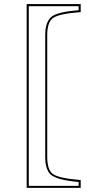

<svg xmlns="http://www.w3.org/2000/svg" viewBox="-20 -723 449 935"><path d="M109.9 191.9V-703.1H373V-664.1Q263.7 -656.2 235.4 -633.3Q210 -611.3 210 -551.8V41Q210 103.5 236.8 124Q266.6 145.5 373 153.8V191.9ZM120.1 182.1H362.8V163.1Q254.9 153.8 225.6 126Q200.2 100.6 200.2 41V-551.8Q200.2 -620.6 234.9 -644.5Q268.1 -666 362.8 -673.3V-692.9H120.1Z"/></svg>

Font: Linux Biolinum Outline O
Style: Bold
Weight: 700
Designer: Philipp H. Poll
Foundry: Philipp H. Poll
Version: Version 0.9.2